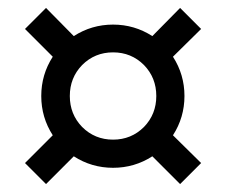

<svg xmlns="http://www.w3.org/2000/svg" viewBox="-20 -494 569 484"><path d="M434 -30 364 -100Q319 -71 265 -71Q211 -71 166 -100L96 -30L43 -83L113 -153Q84 -198 84 -252Q84 -306 113 -351L43 -421L96 -474L166 -403Q211 -432 265 -432Q319 -432 364 -403L434 -474L487 -421L416 -351Q445 -306 445 -252Q445 -198 416 -153L487 -83ZM187 -174Q219 -142 265 -142Q311 -142 343 -174Q374 -206 374 -252Q374 -298 343 -330Q311 -362 265 -362Q219 -362 187 -330Q156 -298 156 -252Q156 -206 187 -174Z"/></svg>

Font: TitilliumText22L Rg
Style: Regular
Weight: 400
Designer: Campivisivi
Foundry: Campivisivi
Version: 1.000